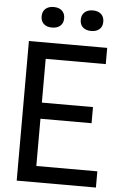

<svg xmlns="http://www.w3.org/2000/svg" viewBox="-61 -972 631 1014"><g transform="rotate(5 254.5 -465.0)"><path d="M67 0V-740H482V-654H163.5V-422H434.5V-336.5H163.5V-86H487V0ZM390 -821.5Q362 -821.5 346 -835.8Q330 -850 330 -875.5Q330 -901.5 346 -916Q362 -930.5 390 -930.5Q417.5 -930.5 433.5 -916Q449.5 -901.5 449.5 -875.5Q449.5 -850 433.5 -835.8Q417.5 -821.5 390 -821.5ZM182 -821.5Q154.5 -821.5 138.5 -835.8Q122.5 -850 122.5 -875.5Q122.5 -901.5 138.5 -916Q154.5 -930.5 182 -930.5Q210 -930.5 226 -916Q242 -901.5 242 -875.5Q242 -850 226 -835.8Q210 -821.5 182 -821.5Z"/></g></svg>

Font: Encode Sans Condensed Condensed Medium
Style: Regular
Weight: 500
Width: 3
Designer: Multiple Designers
Foundry: Impallari Type
Version: Version 3.000; ttfautohint (v1.8.3) -l 8 -r 50 -G 200 -x 14 